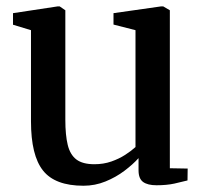

<svg xmlns="http://www.w3.org/2000/svg" viewBox="-20 -568 636 598"><path d="M467.5 9Q440 9 425.8 -1.2Q411.5 -11.5 411.5 -37.5V-75.5Q394 -56 367.5 -36Q341 -16 308.5 -2.8Q276 10.5 240 10.5Q151.5 10.5 114 -36.8Q76.5 -84 76.5 -190V-474L20.5 -491V-527L159 -548H166L183.5 -536V-195Q183.5 -147 191 -116.5Q198.5 -86 218 -71.2Q237.5 -56.5 274 -56.5Q302.5 -56.5 326.8 -65Q351 -73.5 370 -85.8Q389 -98 402 -110V-474L333.5 -491.5V-527L481 -548H488.5L509 -536V-44L564.5 -43L564 -6Q547 -1.5 523 3.8Q499 9 467.5 9Z"/></svg>

Font: Merriweather 60pt Medium
Style: Regular
Weight: 500
Version: Version 2.100